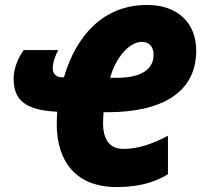

<svg xmlns="http://www.w3.org/2000/svg" viewBox="-20 -745 812 775"><path d="M450 10C520 10 593 -1 658 -42V-197C597 -165 539 -144 478 -144C428 -144 396 -175 396 -248C396 -262 397 -277 398 -292H418C635 -293 772 -373 772 -540C772 -654 696 -725 574 -725C396 -725 287 -600 238 -433H232C206 -433 193 -447 193 -469C193 -495 205 -524 215 -543H76C51 -510 35 -464 35 -428C35 -345 77 -300 211 -294C210 -277 209 -260 209 -244C209 -91 289 10 450 10ZM425 -431C442 -500 496 -576 553 -576C582 -576 600 -556 600 -524C600 -462 545 -431 453 -431Z"/></svg>

Font: Noto Sans UI SemiCondensed Black
Style: Italic
Weight: 900
Width: 4
Italic angle: -372°
Designer: Monotype Design Team
Foundry: Monotype Imaging Inc.
Version: Version 1.901